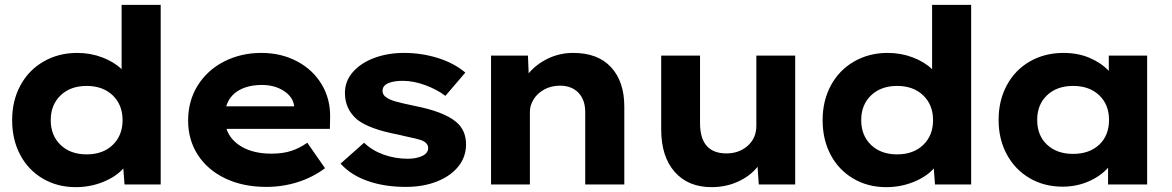

<svg xmlns="http://www.w3.org/2000/svg" viewBox="-20 -760 4829 791"><path d="M30 -265Q30 -345 64 -408Q98 -471 159.5 -506.5Q221 -542 298 -542Q353 -542 401.5 -523.5Q450 -505 481 -475V-740H642V0H493L488 -66Q458 -32 405 -10.5Q352 11 292 11Q216 11 156 -24.5Q96 -60 63 -122.5Q30 -185 30 -265ZM485 -265Q485 -328 444.5 -367Q404 -406 337 -406Q270 -406 229.5 -367Q189 -328 189 -265Q189 -202 229.5 -163Q270 -124 337 -124Q404 -124 444.5 -163Q485 -202 485 -265Z M755 -263Q755 -345 795 -408.5Q835 -472 904 -507Q973 -542 1057 -542Q1138 -542 1203.5 -507.5Q1269 -473 1305.5 -412Q1342 -351 1340 -274L1339 -229H913Q929 -182 977.5 -154.5Q1026 -127 1098 -127Q1146 -127 1180.5 -138.5Q1215 -150 1246 -172L1319 -67Q1268 -29 1206 -9.5Q1144 10 1077 10Q981 10 908 -25Q835 -60 795 -122Q755 -184 755 -263ZM1192 -322Q1188 -360 1150 -385Q1112 -410 1059 -410Q1002 -410 963.5 -387.5Q925 -365 912 -322Z M1383 -86 1480 -172Q1513 -140 1560.5 -123Q1608 -106 1660 -106Q1695 -106 1719.5 -117.5Q1744 -129 1744 -150Q1744 -170 1719 -181Q1698 -189 1648 -199L1618 -206Q1502 -228 1452 -267Q1401 -310 1401 -377Q1401 -426 1434 -463.5Q1467 -501 1522.5 -521.5Q1578 -542 1644 -542Q1717 -542 1784 -521Q1851 -500 1897 -461L1815 -365Q1781 -391 1732.5 -409Q1684 -427 1639 -427Q1602 -427 1579 -417Q1556 -407 1556 -386Q1556 -367 1576 -356Q1588 -348 1613.5 -341Q1639 -334 1687 -324Q1810 -300 1860 -257Q1900 -223 1900 -165Q1900 -114 1868.5 -74.5Q1837 -35 1780.5 -12.5Q1724 10 1652 10Q1564 10 1494.5 -14.5Q1425 -39 1383 -86Z M2003 -531H2155L2158 -458Q2190 -496 2238 -519Q2286 -542 2342 -542Q2443 -542 2497.5 -483Q2552 -424 2552 -321V0H2391V-298Q2391 -349 2363 -378Q2335 -407 2287 -407Q2251 -407 2222.5 -391.5Q2194 -376 2178.5 -351Q2163 -326 2163 -299V0H2083H2003Z M2704 -227V-531H2864V-253Q2864 -128 2973 -128Q3025 -128 3060.5 -159.5Q3096 -191 3096 -242V-531H3256V0H3106L3101 -73Q3071 -35 3021 -12Q2971 11 2911 11Q2815 11 2759.5 -52Q2704 -115 2704 -227Z M3369 -265Q3369 -345 3403 -408Q3437 -471 3498.5 -506.5Q3560 -542 3637 -542Q3692 -542 3740.5 -523.5Q3789 -505 3820 -475V-740H3981V0H3832L3827 -66Q3797 -32 3744 -10.5Q3691 11 3631 11Q3555 11 3495 -24.5Q3435 -60 3402 -122.5Q3369 -185 3369 -265ZM3824 -265Q3824 -328 3783.5 -367Q3743 -406 3676 -406Q3609 -406 3568.5 -367Q3528 -328 3528 -265Q3528 -202 3568.5 -163Q3609 -124 3676 -124Q3743 -124 3783.5 -163Q3824 -202 3824 -265Z M4094 -266Q4094 -346 4128 -409Q4162 -472 4223 -507Q4284 -542 4362 -542Q4421 -542 4469 -521.5Q4517 -501 4548 -468V-531H4706V0H4545V-69Q4514 -34 4464.5 -12.5Q4415 9 4358 9Q4281 9 4221 -26.5Q4161 -62 4127.5 -124.5Q4094 -187 4094 -266ZM4549 -266Q4549 -329 4508.5 -367.5Q4468 -406 4401 -406Q4334 -406 4293.5 -367.5Q4253 -329 4253 -266Q4253 -202 4293.5 -164Q4334 -126 4401 -126Q4468 -126 4508.5 -164Q4549 -202 4549 -266Z"/></svg>

Font: Lexend Exa HM Xlight
Style: Bold
Weight: 700
Designer: Bonnie Shaver-Troup, Thomas Jockin, Octavio Pardo
Foundry: Lexend
Version: Version 1.091